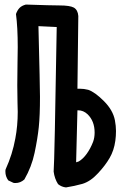

<svg xmlns="http://www.w3.org/2000/svg" viewBox="-20 -819 540 851"><path d="M150.4 -703.1Q157.2 -432.6 157.2 -389.6Q157.2 -306.6 151.9 -255.4Q146.5 -204.1 133.3 -141.6Q120.1 -79.1 87.9 -23.4Q70.3 -7.8 48.8 -7.8Q41 -7.8 39.1 -8.8L16.6 -19.5Q3.9 -37.1 3.9 -58.6Q3.9 -66.4 4.9 -68.4Q35.2 -134.8 47.9 -205.1Q58.6 -261.7 58.6 -323.2Q58.6 -336.9 57.6 -363.3Q56.6 -389.6 56.6 -440.9Q56.6 -492.2 57.6 -538.6Q58.6 -585 58.6 -610.4Q58.6 -698.2 50.8 -756.8Q56.6 -773.4 66.4 -783.7Q76.2 -793.9 94.7 -798.8Q210 -794.9 244.1 -794.9Q290 -794.9 307.6 -785.2Q325.2 -774.4 327.1 -748L323.2 -425.8Q328.1 -425.8 333 -425.8Q352.5 -425.8 371.1 -420.9Q400.4 -411.1 440.4 -371.1Q480.5 -331.1 489.3 -286.1Q494.1 -260.7 494.1 -238.3Q494.1 -215.8 491.2 -195.3Q485.4 -152.3 465.8 -118.7Q446.3 -85 414.1 -50.8Q380.9 -14.6 344.7 -3.9Q309.6 5.9 272.5 11.7Q252.9 9.8 237.3 -2.9Q221.7 -27.3 217.8 -58.6Q221.7 -104.5 231.4 -699.2ZM399.4 -231.4Q399.4 -282.2 368.2 -312.5Q349.6 -330.1 326.2 -330.1Q325.2 -330.1 323.2 -330.1L317.4 -99.6L329.1 -103.5Q347.7 -114.3 364.3 -137.2Q380.9 -160.2 392.6 -190.4Q399.4 -209 399.4 -231.4Z"/></svg>

Font: JasonHandwriting2
Style: SemiBold
Weight: 600
Version: Version 1.04.7